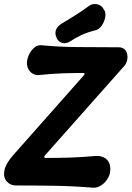

<svg xmlns="http://www.w3.org/2000/svg" viewBox="-47 -905 646 942"><path d="M86 -606Q89 -626 99 -644Q109 -662 124 -673.5Q139 -685 157 -683Q250 -674 345.5 -674Q441 -674 535 -673Q554 -673 564.5 -662.5Q575 -652 577.5 -636.5Q580 -621 575.5 -605Q571 -589 558 -576L173 -142Q169 -138 170 -134Q171 -130 177 -130Q241 -130 300.5 -132Q360 -134 425 -140Q444 -141 461.5 -133Q479 -125 488 -107Q497 -89 493 -59Q490 -41 477.5 -23Q465 -5 447 6Q429 17 411 16Q314 8 221.5 6.5Q129 5 31 5Q4 5 -13.5 -14.5Q-31 -34 -26 -66Q-22 -87 -10 -106.5Q2 -126 17 -143L364 -535Q369 -540 368 -543.5Q367 -547 360 -547Q307 -547 255 -545Q203 -543 146 -537Q127 -535 112 -544.5Q97 -554 90 -571Q83 -588 86 -606ZM299 -703Q277 -689 258 -694.5Q239 -700 230 -720V-722Q221 -741 228 -759Q235 -777 257 -790Q289 -809 320 -828.5Q351 -848 384 -872Q404 -889 428 -884.5Q452 -880 462 -859L466 -853Q473 -839 468.5 -817.5Q464 -796 451 -778Q438 -760 420 -756Q382 -747 352.5 -733Q323 -719 299 -703Z"/></svg>

Font: Winky Sans SemiBold
Style: Italic
Weight: 600
Italic angle: -8.97852°
Designer: Simon Atzbach
Foundry: typofactur
Version: Version 1.205